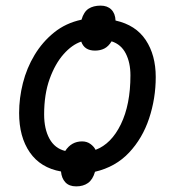

<svg xmlns="http://www.w3.org/2000/svg" viewBox="-20 -609 623 683"><path d="M251 54Q226 54 212.5 39.5Q199 25 197 1Q124 -12 86 -67Q48 -122 48 -207Q48 -260 61.5 -313.5Q75 -367 103 -413.5Q131 -460 172.5 -493.5Q214 -527 270 -539Q278 -567 295 -578Q312 -589 338 -589Q362 -589 376 -575Q390 -561 391 -536Q463 -520 498.5 -466.5Q534 -413 534 -335Q534 -259 510.5 -188Q487 -117 439 -66Q391 -15 318 2Q310 30 293 42Q276 54 251 54ZM212 -72Q234 -106 272 -106Q289 -106 301.5 -97Q314 -88 320 -76Q376 -97 410 -167Q444 -237 444 -341Q444 -386 427.5 -418.5Q411 -451 377 -462Q366 -444 351.5 -436.5Q337 -429 318 -429Q280 -429 269 -461Q236 -450 206 -416Q176 -382 156.5 -328Q137 -274 137 -202Q137 -150 156 -115.5Q175 -81 212 -72Z"/></svg>

Font: Noto IKEA Latin
Style: Italic
Weight: 400
Italic angle: -12°
Designer: Monotype Design Team
Foundry: Monotype Imaging Inc.
Version: Version 1.0